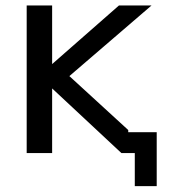

<svg xmlns="http://www.w3.org/2000/svg" viewBox="-20 -544 607 685"><path d="M437.5 -72.3H539.1V120.1H460.9V2H444.3H413.1L166 -228.5V2H75.2V-524.4H166V-315.4L404.3 -524.4H520.5L227.5 -272.5L437.5 -80.1Z"/></svg>

Font: Gen Shin Gothic Regular
Style: Regular
Weight: 400
Designer: [Source Han Sans]
Ryoko NISHIZUKA  (kana & ideographs); Paul D. Hunt (Latin, Greek & Cyrillic); Wenlong ZHANG  (bopomofo
Version: Version 1.002.20150607